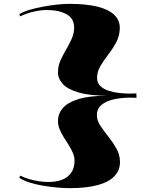

<svg xmlns="http://www.w3.org/2000/svg" viewBox="-20 -837 820 997"><path d="M340 -817Q426 -817 484 -803Q542 -789 572 -761Q602 -733 602 -693Q602 -653 584.5 -619.5Q567 -586 543.5 -555.5Q520 -525 502 -495Q484 -465 484 -433Q484 -407 501 -390.5Q518 -374 544.5 -365.5Q571 -357 600.5 -354Q630 -351 655 -351L688 -352L689 -329L655 -330Q631 -330 601.5 -326.5Q572 -323 545 -313.5Q518 -304 500.5 -286Q483 -268 483 -239Q483 -211 501.5 -183.5Q520 -156 543.5 -126.5Q567 -97 585 -65Q603 -33 603 5Q603 48 573.5 78.5Q544 109 486 124.5Q428 140 343 140Q316 140 279.5 137Q243 134 204.5 127.5Q166 121 133 110.5Q100 100 80 86L85 75Q105 85 130 92.5Q155 100 181.5 104Q208 108 231 108Q270 108 300.5 97Q331 86 349 61Q367 36 367 -3Q367 -23 358.5 -43Q350 -63 337 -83.5Q324 -104 311 -124.5Q298 -145 289.5 -166Q281 -187 281 -208Q281 -246 306 -275.5Q331 -305 387.5 -322.5Q444 -340 540 -340Q446 -340 389 -356.5Q332 -373 306.5 -400.5Q281 -428 281 -462Q281 -494 294 -523Q307 -552 323.5 -580Q340 -608 352.5 -636Q365 -664 365 -694Q365 -741 325.5 -763Q286 -785 223 -785Q194 -785 157 -777Q120 -769 85 -752L80 -763Q100 -776 132 -785.5Q164 -795 201 -802Q238 -809 274.5 -813Q311 -817 340 -817Z"/></svg>

Font: Kalnia Expanded
Style: Regular
Weight: 400
Width: 7
Designer: Frida Medrano
Foundry: Frida Medrano
Version: Version 1.105